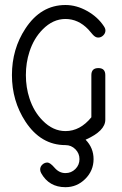

<svg xmlns="http://www.w3.org/2000/svg" viewBox="-20 -591 496 782"><path d="M409.4 -466.8Q409.4 -455.6 400.5 -446.8Q391.6 -438 379.9 -438Q368.4 -438 357.7 -450.2Q351.3 -457.3 339.6 -471.2Q298.8 -513.7 246.6 -513.7Q195.6 -513.7 153.8 -471.2Q117.7 -434.8 100.1 -380.6Q85.4 -335.9 85.4 -285.2Q85.4 -234.9 100.1 -190.2Q117.7 -136.2 153.8 -99.9Q195.6 -57.1 246.6 -57.1Q306.4 -57.1 352.1 -113.3V-285.2Q352.1 -313.7 380.6 -313.7Q408.9 -313.7 408.9 -285.2V-103.3Q408.9 -57.6 328.6 -22Q361.1 11.2 361.1 57.1Q361.1 104 327.3 137.7Q293.5 171.4 246.6 171.4Q179.4 171.4 147.5 113.8Q143.6 106.4 143.6 99.1Q143.6 87.6 152.6 79.3Q161.6 71 173.1 71Q184.1 71 202.6 92.5Q221.2 114 246.6 114Q270.3 114 287 97.4Q303.7 80.8 303.7 57.1Q303.7 33.7 287 16.8Q270.3 0 246.6 0Q146.5 0 83.7 -95.7Q28.6 -179.9 28.6 -285.2Q28.6 -391.4 83.7 -474.9Q146.5 -570.6 246.6 -570.6Q291.5 -570.6 334.8 -546.3Q378.2 -522 403.1 -484.1Q409.4 -474.9 409.4 -466.8Z"/></svg>

Font: EnergyBar
Style: Regular
Weight: 400
Italic angle: -10°
Version: 1.0 2000-03-28